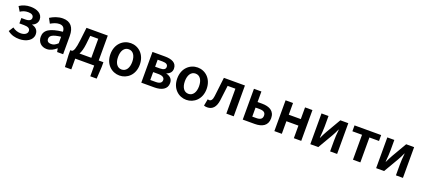

<svg xmlns="http://www.w3.org/2000/svg" viewBox="52 -1607 6312 2881"><g transform="rotate(20 3208.5 -166.0)"><path d="M220 12C328 12 430 -42 430 -138C430 -206 389 -242 330 -257V-261C383 -279 410 -323 410 -367C410 -461 320 -503 219 -503C150 -503 93 -485 42 -451L87 -376C126 -402 162 -414 212 -414C265 -414 299 -394 299 -354C299 -318 268 -296 206 -296H143V-210H216C282 -210 316 -190 316 -149C316 -104 269 -77 210 -77C168 -77 121 -89 79 -122L32 -48C93 -1 153 12 220 12Z M658 12C716 12 764 -16 808 -54H812L822 0H918V-291C918 -428 856 -504 734 -504C656 -504 586 -474 532 -440L574 -362C618 -388 664 -408 712 -408C778 -408 798 -366 800 -316C598 -294 512 -240 512 -132C512 -46 572 12 658 12ZM694 -82C654 -82 626 -98 626 -140C626 -190 666 -220 800 -236V-132C764 -98 734 -82 694 -82Z M1191 -261 1206 -398H1334V-94H1145C1166 -131 1182 -185 1191 -261ZM1111 0H1414V172H1516L1527 -17V-94H1452V-492H1112L1088 -287C1070 -139 1051 -107 1026 -94H998V-17L1009 172H1111Z M1819 12C1941 12 2053 -82 2053 -245C2053 -409 1941 -504 1819 -504C1696 -504 1584 -409 1584 -245C1584 -82 1696 12 1819 12ZM1819 -84C1748 -84 1706 -148 1706 -245C1706 -343 1748 -407 1819 -407C1890 -407 1932 -343 1932 -245C1932 -148 1890 -84 1819 -84Z M2166 0H2375C2488 0 2575 -42 2575 -141C2575 -209 2531 -243 2473 -257V-261C2527 -277 2555 -316 2555 -364C2555 -458 2474 -491 2365 -491H2166ZM2279 -296V-408H2357C2419 -408 2444 -387 2444 -352C2444 -317 2418 -296 2354 -296ZM2279 -84V-210H2363C2430 -210 2462 -186 2462 -148C2462 -109 2433 -84 2367 -84Z M2886 12C3008 12 3120 -82 3120 -245C3120 -409 3008 -504 2886 -504C2763 -504 2651 -409 2651 -245C2651 -82 2763 12 2886 12ZM2886 -84C2815 -84 2773 -148 2773 -245C2773 -343 2815 -407 2886 -407C2957 -407 2999 -343 2999 -245C2999 -148 2957 -84 2886 -84Z M3220 10C3305 10 3355 -47 3370 -156C3381 -236 3390 -318 3400 -398H3524V0H3642V-492H3306C3294 -390 3283 -289 3270 -188C3263 -127 3242 -102 3212 -102C3203 -102 3195 -104 3188 -106L3168 1C3184 7 3199 10 3220 10Z M3786 0H3976C4094 0 4180 -45 4180 -164C4180 -280 4094 -324 3976 -324H3905V-492H3786ZM3905 -91V-235H3969C4035 -235 4066 -213 4066 -164C4066 -115 4035 -91 3969 -91Z M4291 0H4410V-201H4602V0H4720V-492H4602V-305H4410V-492H4291Z M4865 0H4992L5130 -236C5148 -266 5170 -310 5188 -351H5192C5184 -278 5181 -220 5181 -169V0H5293V-491H5166L5028 -254C5010 -224 4988 -178 4970 -140H4966C4972 -212 4977 -270 4977 -322V-491H4865Z M5546 0H5664V-398H5817V-492H5392V-398H5546Z M5916 0H6043L6181 -236C6199 -266 6221 -310 6239 -351H6243C6235 -278 6232 -220 6232 -169V0H6344V-491H6217L6079 -254C6061 -224 6039 -178 6021 -140H6017C6023 -212 6028 -270 6028 -322V-491H5916Z"/></g></svg>

Font: Source Sans Pro Semibold
Style: Regular
Weight: 600
Designer: Paul D. Hunt
Foundry: Adobe Systems Incorporated
Version: Version 3.006;hotconv 1.0.111;makeotfexe 2.5.65597